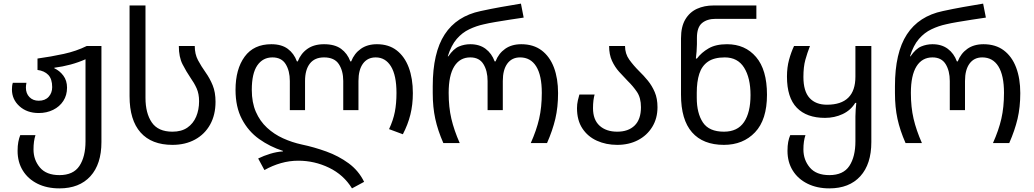

<svg xmlns="http://www.w3.org/2000/svg" viewBox="-20 -790 5707 1060"><path d="M308.1 250Q238.8 250 186.8 224.1Q134.8 198.2 106 151.6Q77.1 105 77.1 43Q77.1 14.2 81.1 -6.3Q85 -26.9 91.8 -43.9H175.8Q165 -11.2 165 35.2Q165 92.8 200.4 134.8Q235.8 176.8 308.1 176.8Q384.8 176.8 418.5 126Q452.1 75.2 452.1 -9.8V-462.9Q414.1 -445.8 370.1 -433.8Q326.2 -421.9 279.8 -416V-413.1Q309.1 -399.9 329.6 -372.6Q350.1 -345.2 350.1 -306.2Q350.1 -264.2 329.6 -232.7Q309.1 -201.2 273.4 -183.6Q237.8 -166 193.8 -166Q128.9 -166 87.4 -203.6Q45.9 -241.2 45.9 -295.9Q45.9 -305.2 46.9 -314.7Q47.9 -324.2 50.8 -333H126Q123 -317.9 123 -306.2Q123 -273.9 142.6 -253.9Q162.1 -233.9 193.8 -233.9Q229 -233.9 248.5 -255.4Q268.1 -276.9 268.1 -309.1Q268.1 -354 246.6 -376.5Q225.1 -398.9 187 -403.8V-466.8Q262.2 -477.1 332 -492.4Q401.9 -507.8 459 -536.1H540V-5.9Q540 116.2 479 183.1Q418 250 308.1 250Z M932.1 9.8Q816.9 9.8 756.1 -58.6Q695.3 -127 695.3 -258.8V-759.8H783.2V-250Q783.2 -165 818.1 -114Q853 -63 932.1 -63Q981.9 -63 1014.4 -85.4Q1046.9 -107.9 1063 -146Q1079.1 -184.1 1079.1 -231Q1079.1 -272 1065.7 -302Q1052.2 -332 1032.2 -359.9Q1008.3 -395 987.8 -435.1Q967.3 -475.1 967.3 -536.1H1055.2Q1055.2 -491.2 1073.2 -457.5Q1091.3 -423.8 1115.2 -390.1Q1138.2 -357.9 1154.1 -319.3Q1169.9 -280.8 1169.9 -228Q1169.9 -155.8 1140.1 -102.3Q1110.4 -48.8 1056.6 -19.5Q1002.9 9.8 932.1 9.8Z M1923.3 250Q1877 174.8 1796.6 136Q1716.3 97.2 1627 97.2Q1578.1 97.2 1531 110.6Q1483.9 124 1439.9 148.9L1405.3 85Q1436 69.8 1472.2 58.8Q1508.3 47.9 1542 45.9V43Q1470.2 20 1410.6 -22.5Q1351.1 -64.9 1315.7 -132.1Q1280.3 -199.2 1280.3 -293.9Q1280.3 -408.2 1330.6 -477.1Q1380.9 -545.9 1478 -545.9Q1534.2 -545.9 1568.6 -520.5Q1603 -495.1 1619.1 -451.2H1624Q1641.1 -495.1 1677.5 -520.5Q1713.9 -545.9 1769 -545.9Q1828.1 -545.9 1863 -520.5Q1897.9 -495.1 1914.1 -451.2H1918.9Q1936 -495.1 1972.2 -520.5Q2008.3 -545.9 2061 -545.9Q2126 -545.9 2169.9 -512Q2213.9 -478 2236.6 -417.5Q2259.3 -356.9 2259.3 -275.9Q2259.3 -211.9 2245.6 -157Q2231.9 -102.1 2204.1 -48.8L2127.9 -77.1Q2150.9 -126 2159.9 -172.6Q2168.9 -219.2 2168.9 -276.9Q2168.9 -374 2138.4 -423.6Q2107.9 -473.1 2054.2 -473.1Q2009.3 -473.1 1984.1 -439Q1959 -404.8 1959 -342.8V-182.1H1875V-342.8Q1875 -398.9 1850.6 -436Q1826.2 -473.1 1769 -473.1Q1717.3 -473.1 1690.7 -439Q1664.1 -404.8 1664.1 -342.8V-182.1H1580.1V-342.8Q1580.1 -398.9 1557.1 -436Q1534.2 -473.1 1483.9 -473.1Q1431.2 -473.1 1400.6 -429Q1370.1 -384.8 1370.1 -293.9Q1370.1 -224.1 1392.6 -172.6Q1415 -121.1 1454.1 -85Q1493.2 -48.8 1542.7 -26.4Q1592.3 -3.9 1646 7.8Q1713.9 22 1781.5 46.4Q1849.1 70.8 1904.5 111.3Q1960 151.9 1990.2 213.9Z M2427.7 0Q2397 -69.8 2383.1 -134Q2369.1 -198.2 2369.1 -275.9V-314Q2369.1 -499 2435.1 -600.1Q2501 -701.2 2633.8 -729Q2689.9 -741.2 2745.8 -751.2Q2801.8 -761.2 2856 -770L2871.1 -692.9Q2835.9 -688 2794.4 -681.4Q2752.9 -674.8 2714.8 -668.5Q2676.8 -662.1 2650.9 -655.8Q2609.9 -647 2570.8 -628.4Q2531.7 -609.9 2501.5 -575Q2471.2 -540 2452.1 -479H2455.1Q2483.9 -521 2513.9 -533.4Q2543.9 -545.9 2576.2 -545.9Q2627 -545.9 2660.9 -520.5Q2694.8 -495.1 2710.9 -451.2H2715.8Q2732.9 -495.1 2769 -520.5Q2805.2 -545.9 2857.9 -545.9Q2924.8 -545.9 2970 -512Q3015.1 -478 3038.1 -417.5Q3061 -356.9 3061 -275.9Q3061 -198.2 3045.9 -134Q3030.8 -69.8 3000 0H2910.2Q2941.9 -70.8 2956.5 -134.5Q2971.2 -198.2 2971.2 -276.9Q2971.2 -374 2940.2 -423.6Q2909.2 -473.1 2851.1 -473.1Q2806.2 -473.1 2781 -439Q2755.9 -404.8 2755.9 -342.8V-182.1H2671.9V-342.8Q2671.9 -398.9 2648.9 -436Q2626 -473.1 2576.2 -473.1Q2519 -473.1 2488 -423.6Q2457 -374 2457 -276.9Q2457 -198.2 2471.9 -134.5Q2486.8 -70.8 2518.1 0Z M3387.7 9.8Q3325.7 9.8 3275.1 -13.2Q3224.6 -36.1 3195.1 -81.1Q3165.5 -126 3165.5 -192.9Q3165.5 -214.8 3170.2 -235.4Q3174.8 -255.9 3178.7 -268.1H3262.7Q3258.8 -254.9 3256.3 -235.4Q3253.9 -215.8 3253.9 -192.9Q3253.9 -128.9 3290.3 -95.9Q3326.7 -63 3387.7 -63Q3448.7 -63 3483.6 -96.9Q3518.6 -130.9 3518.6 -198.2Q3518.6 -250 3496.6 -282.5Q3474.6 -314.9 3445.8 -342.8Q3421.9 -367.2 3398.2 -393.6Q3374.5 -419.9 3358.6 -454.3Q3342.8 -488.8 3342.8 -536.1H3430.7Q3430.7 -493.2 3454.1 -460.7Q3477.5 -428.2 3508.8 -397Q3533.7 -373 3556.6 -345Q3579.6 -316.9 3594.7 -281.5Q3609.9 -246.1 3609.9 -198.2Q3609.9 -136.2 3580.8 -89.1Q3551.8 -42 3501.7 -16.1Q3451.7 9.8 3387.7 9.8Z M3976.6 9.8Q3861.3 9.8 3800.5 -59.6Q3739.7 -128.9 3739.7 -267.1V-578.1Q3739.7 -643.1 3763.7 -683.1Q3787.6 -723.1 3828.1 -741.5Q3868.7 -759.8 3919.4 -759.8H4155.8V-686H3931.6Q3883.8 -686 3855.7 -662.6Q3827.6 -639.2 3827.6 -581.1V-545.9Q3827.6 -530.8 3825.7 -505.4Q3823.7 -480 3821.8 -466.8H3827.6Q3852.5 -500 3892.1 -522.9Q3931.6 -545.9 3993.7 -545.9Q4093.8 -545.9 4154.1 -475.3Q4214.4 -404.8 4214.4 -267.1Q4214.4 -128.9 4148.4 -59.6Q4082.5 9.8 3976.6 9.8ZM3976.6 -63Q4051.8 -63 4087.6 -116Q4123.5 -168.9 4123.5 -265.1Q4123.5 -359.9 4088.1 -416.5Q4052.7 -473.1 3981.4 -473.1Q3922.4 -473.1 3888.4 -449.5Q3854.5 -425.8 3840.6 -382.3Q3826.7 -338.9 3826.7 -277.8V-250Q3826.7 -165 3860.6 -114Q3894.5 -63 3976.6 -63Z M4558.6 250Q4490.7 250 4438.2 224.1Q4385.7 198.2 4356.7 151.6Q4327.6 105 4327.6 43Q4327.6 14.2 4331.5 -6.3Q4335.4 -26.9 4342.8 -43.9H4426.8Q4415.5 -11.2 4415.5 35.2Q4415.5 92.8 4450.9 134.8Q4486.3 176.8 4558.6 176.8Q4635.7 176.8 4669.2 126Q4702.6 75.2 4702.6 -9.8V-147Q4702.6 -167 4704.1 -186Q4705.6 -205.1 4707.5 -222.2H4701.7Q4676.8 -181.2 4632.1 -160.2Q4587.4 -139.2 4534.7 -139.2Q4433.6 -139.2 4379.2 -195.1Q4324.7 -251 4324.7 -367.2Q4324.7 -418 4336.2 -460Q4347.7 -502 4363.8 -536.1H4451.7Q4436.5 -497.1 4426 -459Q4415.5 -420.9 4415.5 -365.2Q4415.5 -286.1 4449.5 -249Q4483.4 -211.9 4545.4 -211.9Q4702.6 -211.9 4702.6 -367.2V-536.1H4790.5V-5.9Q4790.5 116.2 4729.5 183.1Q4668.5 250 4558.6 250Z M4979.5 0Q4948.7 -69.8 4934.8 -134Q4920.9 -198.2 4920.9 -275.9V-314Q4920.9 -499 4986.8 -600.1Q5052.7 -701.2 5185.5 -729Q5241.7 -741.2 5297.6 -751.2Q5353.5 -761.2 5407.7 -770L5422.9 -692.9Q5387.7 -688 5346.2 -681.4Q5304.7 -674.8 5266.6 -668.5Q5228.5 -662.1 5202.6 -655.8Q5161.6 -647 5122.6 -628.4Q5083.5 -609.9 5053.2 -575Q5022.9 -540 5003.9 -479H5006.8Q5035.6 -521 5065.7 -533.4Q5095.7 -545.9 5127.9 -545.9Q5178.7 -545.9 5212.6 -520.5Q5246.6 -495.1 5262.7 -451.2H5267.6Q5284.7 -495.1 5320.8 -520.5Q5356.9 -545.9 5409.7 -545.9Q5476.6 -545.9 5521.7 -512Q5566.9 -478 5589.8 -417.5Q5612.8 -356.9 5612.8 -275.9Q5612.8 -198.2 5597.7 -134Q5582.5 -69.8 5551.8 0H5461.9Q5493.7 -70.8 5508.3 -134.5Q5522.9 -198.2 5522.9 -276.9Q5522.9 -374 5491.9 -423.6Q5460.9 -473.1 5402.8 -473.1Q5357.9 -473.1 5332.8 -439Q5307.6 -404.8 5307.6 -342.8V-182.1H5223.6V-342.8Q5223.6 -398.9 5200.7 -436Q5177.7 -473.1 5127.9 -473.1Q5070.8 -473.1 5039.8 -423.6Q5008.8 -374 5008.8 -276.9Q5008.8 -198.2 5023.7 -134.5Q5038.6 -70.8 5069.8 0Z"/></svg>

Font: Kurinto Seri
Style: Regular
Weight: 400
Designer: Kurinto was developed by Clint Goss from a range of fonts that are compatible with the SIL Open Font License Version 1.1
Foundry: Clinton F. Goss
Version: Version 2.196; July 25, 2020